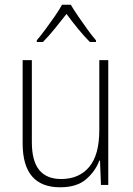

<svg xmlns="http://www.w3.org/2000/svg" viewBox="-20 -784 562 814"><path d="M439 -529V0H408L404 -103H401Q385 -59 345.5 -24.5Q306 10 235 10Q76 10 76 -176V-529H115V-182Q115 -101 146.5 -63Q178 -25 239 -25Q315 -25 358 -76Q401 -127 401 -232V-529ZM280 -764Q293 -742 312.5 -713.5Q332 -685 352 -657.5Q372 -630 387 -613V-606H361Q336 -631 309.5 -663.5Q283 -696 262 -725Q240 -697 213.5 -664Q187 -631 162 -606H136V-613Q152 -632 172.5 -659.5Q193 -687 212 -714.5Q231 -742 243 -764Z"/></svg>

Font: Noto Sans Sinhala UI SemiCondensed ExtraLight
Style: Regular
Weight: 200
Width: 4
Designer: Jelle Bosma - Monotype Design Team
Foundry: Monotype Imaging Inc.
Version: Version 2.006; ttfautohint (v1.8.4.7-5d5b)